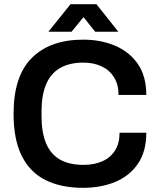

<svg xmlns="http://www.w3.org/2000/svg" viewBox="-20 -888 761 920"><path d="M378 12Q273 12 198.5 -25Q124 -62 84.5 -140.5Q45 -219 45 -343Q45 -524 133 -611Q221 -698 378 -698Q463 -698 531.5 -669Q600 -640 640.5 -581.5Q681 -523 681 -433H548Q548 -483 526.5 -517.5Q505 -552 467 -570Q429 -588 380 -588Q312 -588 267 -561.5Q222 -535 200.5 -483Q179 -431 179 -354V-332Q179 -254 200.5 -202Q222 -150 266.5 -124Q311 -98 380 -98Q432 -98 471 -115.5Q510 -133 531.5 -167.5Q553 -202 553 -252H681Q681 -162 641 -103.5Q601 -45 532.5 -16.5Q464 12 378 12ZM212 -736 318 -868H442L547 -736H436L352 -841L408 -840L323 -736Z"/></svg>

Font: Archivo SemiBold SemiBold
Style: Regular
Weight: 600
Version: Version 2.001